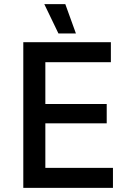

<svg xmlns="http://www.w3.org/2000/svg" viewBox="-20 -903 617 923"><path d="M261 -742H345L294 -883H193ZM92 0H523V-96H198V-310H493V-403H198V-604H513V-700H92Z"/></svg>

Font: Fixel Display Medium
Style: Regular
Weight: 500
Designer: AlfaBravo + MacPaw
Foundry: Kyrylo Tkachov, Marchela Mozhyna, Serhii Makarenko, Maria Weinstein, Zakhar Kryvoshyya
Version: Version 1.211